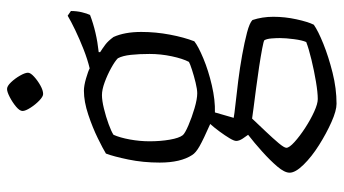

<svg xmlns="http://www.w3.org/2000/svg" viewBox="-230 -522 953 532"><g transform="rotate(-90 246.0 -256.5)"><path d="M224 200Q205 200 173.5 186Q142 172 109.5 151.5Q77 131 55 108.5Q33 86 33 70Q33 56 50 36Q67 16 91.5 -6Q116 -28 138 -45Q134 -50 127.5 -60Q121 -70 121 -78Q121 -84 128.5 -96.5Q136 -109 147 -124Q158 -139 168 -150Q125 -169 106.5 -179.5Q88 -190 82 -200Q61 -232 61 -290Q61 -336 69.5 -377Q78 -418 86 -439Q99 -447 128.5 -461.5Q158 -476 194 -488Q230 -500 260 -500Q274 -500 294.5 -494Q315 -488 322 -484Q347 -490 375 -501Q403 -512 428 -524Q453 -536 468 -545L481 -536Q481 -520 477.5 -505.5Q474 -491 470 -483Q423 -465 367 -459V-455Q378 -448 388 -440.5Q398 -433 409 -418Q423 -387 423 -341Q423 -301 415.5 -261.5Q408 -222 397 -194Q383 -183 349.5 -169Q316 -155 275 -145.5Q234 -136 200 -137L185 -85Q195 -83 223 -80Q251 -77 287 -72.5Q323 -68 359 -61.5Q395 -55 421.5 -48Q448 -41 456 -33Q465 -6 465 25Q465 57 458 89Q451 121 443 137Q426 149 390 163.5Q354 178 310 189Q266 200 224 200ZM253 -186Q264 -186 282.5 -190.5Q301 -195 318 -200.5Q335 -206 340 -209Q349 -226 355.5 -256.5Q362 -287 362 -318Q362 -347 359.5 -370Q357 -393 350 -406Q342 -414 323 -424.5Q304 -435 283.5 -442.5Q263 -450 248 -450Q233 -450 210.5 -444.5Q188 -439 167.5 -431.5Q147 -424 138 -418Q130 -400 125 -372.5Q120 -345 120 -318Q120 -288 124.5 -262Q129 -236 137 -226Q142 -220 164 -210.5Q186 -201 211.5 -193.5Q237 -186 253 -186ZM237 148Q255 148 285 143Q315 138 346 130.5Q377 123 395 116Q400 105 403 82Q406 59 406 43Q406 33 405 20Q404 7 400 0Q398 -2 377 -6Q356 -10 326.5 -14.5Q297 -19 266 -23Q235 -27 212 -30Q189 -33 183 -34Q166 -16 147 4Q128 24 115 39.5Q102 55 102 61Q102 69 118 83.5Q134 98 157 113Q180 128 202 138Q224 148 237 148ZM251 -613Q244 -613 233 -623.5Q222 -634 213 -648Q204 -662 204 -670Q204 -678 216 -688Q228 -698 242.5 -705.5Q257 -713 265 -713Q273 -713 283.5 -702Q294 -691 302 -677Q310 -663 310 -655Q310 -648 299 -638Q288 -628 274.5 -620.5Q261 -613 251 -613Z"/></g></svg>

Font: Texturina Thin
Style: Regular
Weight: 100
Designer: Guillermo Torres Carreño
Foundry: Omnibus-Type
Version: Version 1.002; ttfautohint (v1.8.3)